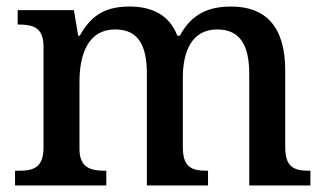

<svg xmlns="http://www.w3.org/2000/svg" viewBox="-20 -567 996 587"><path d="M26 0H305V-45H302C258 -45 223 -53 223 -112V-317C223 -402 250 -477 332 -477C404 -477 429 -427 429 -341V0H616V-45H613C568 -45 539 -54 539 -117V-330C539 -409 566 -477 644 -477C715 -477 742 -427 742 -341V0H929V-45H926C881 -45 852 -54 852 -117V-352C852 -488 790 -547 687 -547C621 -547 567 -527 530 -458H522C498 -522 443 -547 377 -547C310 -547 262 -527 224 -458H219L206 -536H34V-492H37C81 -492 113 -483 113 -425V-116C113 -54 82 -45 37 -45H26Z"/></svg>

Font: Noto Serif Devanagari Medium
Style: Regular
Weight: 500
Designer: Universal Thirst, Indian Type Foundry and the Monotype Design Team
Foundry: Monotype Imaging Inc.
Version: Version 2.004